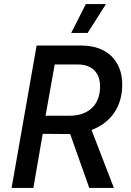

<svg xmlns="http://www.w3.org/2000/svg" viewBox="-20 -924 644 944"><path d="M37 0H144L190 -266L308 -265H325L419 0H540L430 -285C521 -319 581 -395 581 -508C581 -623 508 -700 381 -700H160ZM501 -904H402L330 -762H411ZM204 -355 249 -607H363C433 -607 472 -566 472 -499C472 -408 415 -354 319 -355Z"/></svg>

Font: Fixel Text 20240404 Medium
Style: Italic
Weight: 500
Width: 4
Italic angle: -10°
Designer: AlfaBravo + MacPaw
Foundry: Kyrylo Tkachov, Marchela Mozhyna, Serhii Makarenko, Maria Weinstein, Zakhar Kryvoshyya
Version: Version 1.211;Glyphs 3.2 (3225)